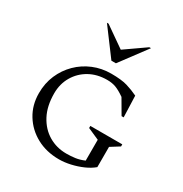

<svg xmlns="http://www.w3.org/2000/svg" viewBox="-187 -956 1059 1109"><g transform="rotate(30 342.5 -401.0)"><path d="M361 10Q277 10 211.5 -25.5Q146 -61 108 -123Q70 -185 70 -264Q70 -330 94 -385.5Q118 -441 160 -482.5Q202 -524 257.5 -547Q313 -570 376 -570Q444 -570 483 -558.5Q522 -547 559 -529L564 -387H550L494 -483Q458 -508 432.5 -517.5Q407 -527 374 -527Q308 -527 257 -498.5Q206 -470 176.5 -420Q147 -370 147 -307Q147 -222 178.5 -162.5Q210 -103 263 -71.5Q316 -40 381 -40Q412 -40 440.5 -44Q469 -48 499 -61V-200L422 -234V-248H635V-234L576 -197V-62Q550 -40 513.5 -24Q477 -8 437 1Q397 10 361 10ZM339 -635 207 -812H218L354 -717L490 -812H501L369 -635Z"/></g></svg>

Font: Spectral SC
Style: Regular
Weight: 400
Designer: Jean-Baptiste Levee
Foundry: Production Type
Version: Version 2.001